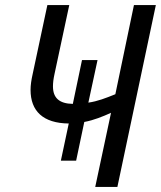

<svg xmlns="http://www.w3.org/2000/svg" viewBox="-20 -734 632 754"><path d="M416 -291 354 0H441L592 -714H506L433 -364C396 -349 363 -336 327 -331L363 -498H302L266 -326C212 -327 188 -350 188 -395C188 -409 190 -425 194 -443L252 -714H166L108 -442C103 -420 100 -399 100 -381C100 -298 149 -250 250 -249L219 -103H279L311 -255C349 -262 385 -277 416 -291Z"/></svg>

Font: Noto Sans SemiCondensed
Style: Italic
Weight: 400
Width: 4
Italic angle: -12°
Designer: Monotype Design Team
Foundry: Monotype Imaging Inc.
Version: Version 2.013